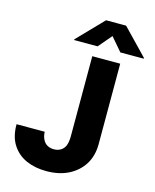

<svg xmlns="http://www.w3.org/2000/svg" viewBox="-138 -1049 929 1151"><g transform="rotate(15 326.0 -474.0)"><path d="M350.6 -224.6V-727.1H523.9V-224.6Q522.9 -152.8 490.2 -101.1Q456.5 -48.3 397.9 -19Q339.8 9.8 262.2 9.8Q192.9 9.8 138.7 -13.7Q82.5 -38.1 50.3 -87.9Q17.1 -138.2 17.6 -215.8H192.4Q192.9 -189 203.6 -168.5Q212.9 -148.9 230.5 -138.7Q248 -128.4 272 -128.4Q296.4 -128.4 314.5 -139.6Q333 -151.4 341.3 -171.4Q349.6 -191.9 350.6 -224.6ZM652.3 -792.5H507.3L436.5 -875L366.2 -792.5H220.7V-797.4L374.5 -956.5H499L652.3 -797.4Z"/></g></svg>

Font: My Font
Style: Regular
Weight: 500
Designer: Rasmus Andersson
Foundry: rsms
Version: Version 0.001